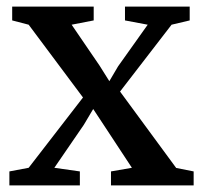

<svg xmlns="http://www.w3.org/2000/svg" viewBox="-20 -563 616 583"><path d="M67 -53.5 232 -267 67 -488 17 -501V-543H264.5V-501L197.5 -488L282.5 -363.5L312 -316.5L338.5 -361.5L428.5 -488L359.5 -501V-543H556V-501L501 -488L344.5 -285L515 -53L568 -42.5V0H317V-42.5L380.5 -53.5L296 -182L263 -232L234.5 -184L145 -53.5L222.5 -42.5V0H8.5V-42.5Z"/></svg>

Font: Merriweather 48pt Medium
Style: Regular
Weight: 500
Version: Version 2.100